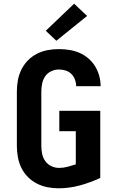

<svg xmlns="http://www.w3.org/2000/svg" viewBox="-20 -1008 640 1036"><path d="M296 8Q265 8 235 2Q205 -4 178 -18Q151 -32 129.5 -54Q108 -76 95 -103Q82 -130 76.5 -160.5Q71 -191 71 -221V-514Q71 -545 76.5 -575Q82 -605 95.5 -632.5Q109 -660 130.5 -682Q152 -704 179.5 -718Q207 -732 237 -737.5Q267 -743 298 -743Q326 -743 354.5 -738.5Q383 -734 408.5 -723Q434 -712 456 -693.5Q478 -675 493 -650.5Q508 -626 515.5 -598.5Q523 -571 523 -543H391Q391 -561 384.5 -578.5Q378 -596 365 -609Q352 -622 334 -627.5Q316 -633 298 -633Q276 -633 256 -623.5Q236 -614 224 -596.5Q212 -579 207.5 -557.5Q203 -536 203 -514V-221Q203 -199 207.5 -177.5Q212 -156 224.5 -138.5Q237 -121 257 -111.5Q277 -102 299 -102Q322 -102 344.5 -108Q367 -114 389 -121V-300H300V-410H521V-48Q468 -23 411 -7.5Q354 8 296 8ZM284 -788 227 -842 380 -988 450 -922Z"/></svg>

Font: Iosevka SS04 XBd Ex
Style: Regular
Weight: 800
Width: 7
Monospace: yes
Designer: Belleve Invis
Foundry: Belleve Invis
Version: Version 19.0.0; ttfautohint (v1.8.4)